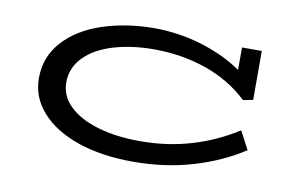

<svg xmlns="http://www.w3.org/2000/svg" viewBox="-59 -589 1097 707"><g transform="rotate(10 489.5 -236.0)"><path d="M882 -102Q799 -48 695.5 -17.5Q592 13 473 13Q356 13 267 -17.5Q178 -48 128.5 -103.5Q79 -159 79 -230Q79 -310 131 -367.5Q183 -425 270.5 -454.5Q358 -484 463 -485Q559 -485 646 -458Q733 -431 796 -387V-471H870V-288L833 -281Q765 -345 673.5 -376.5Q582 -408 479 -408Q395 -408 327 -387.5Q259 -367 220 -327Q181 -287 181 -232Q181 -182 219.5 -144.5Q258 -107 327 -86.5Q396 -66 486 -66Q589 -66 679.5 -93.5Q770 -121 846 -170Z"/></g></svg>

Font: BioRhyme Expanded
Style: Regular
Weight: 400
Width: 7
Designer: Aoife Mooney
Foundry: Aoife Mooney Type
Version: Version 1.000